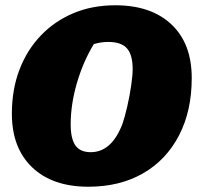

<svg xmlns="http://www.w3.org/2000/svg" viewBox="-20 -694 747 728"><path d="M315 14Q179 14 102 -59.5Q25 -133 25 -263Q25 -354 53.5 -429Q82 -504 134.5 -559Q187 -614 258.5 -644Q330 -674 417 -674Q553 -674 630 -601.5Q707 -529 707 -398Q707 -273 658.5 -180Q610 -87 522 -36.5Q434 14 315 14ZM324 -117Q404 -117 445 -226Q454 -253 463 -292.5Q472 -332 477.5 -370.5Q483 -409 483 -432Q483 -486 461.5 -510.5Q440 -535 390 -535Q363 -535 336 -527Q296 -462 272 -380.5Q248 -299 248 -222Q248 -168 266 -142.5Q284 -117 324 -117Z"/></svg>

Font: Piazzolla Black
Style: Italic
Weight: 900
Italic angle: -11.3°
Designer: Juan Pablo del Peral
Foundry: Huerta Tipografica
Version: Version 1.330